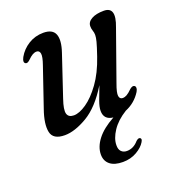

<svg xmlns="http://www.w3.org/2000/svg" viewBox="-124 -553 785 863"><g transform="rotate(-20 269.0 -122.0)"><path d="M481.5 -92Q488 -89.5 488.2 -81.2Q488.5 -73 482.5 -63Q455.5 -20 408.5 -0.5Q363 27.5 339.2 63.5Q315.5 99.5 315.5 131Q315 151 325 161.2Q335 171.5 351.5 171.5Q383.5 171.5 407 144Q417.5 134.5 424.5 136.5Q429 137.5 430.5 142.5Q432 147.5 426.5 156.5Q414 178 384.8 195Q355.5 212 318 212Q278 212 256.8 194.8Q235.5 177.5 235.5 147Q235.5 110.5 262.8 75Q290 39.5 345.5 9Q301.5 4 301.5 -38Q301.5 -56.5 311.2 -83.5Q321 -110.5 336 -149Q282.5 -61.5 222 -26Q161.5 9.5 114 9.5Q58 9.5 49.8 -29.5Q41.5 -68.5 64.5 -134L128 -320Q141 -357 138.2 -372.2Q135.5 -387.5 121.5 -387.5Q112.5 -387.5 102.5 -382Q92.5 -376.5 78 -362Q66 -351 58.5 -355Q45.5 -361 58 -385Q76 -417 108 -436.8Q140 -456.5 179 -456.5Q223.5 -456.5 234.8 -427Q246 -397.5 227.5 -343L162 -147.5Q145.5 -99.5 151.2 -80Q157 -60.5 182.5 -60.5Q208.5 -60.5 243.2 -84.2Q278 -108 312.2 -155.2Q346.5 -202.5 370.5 -273Q385.5 -317 390.5 -336.5Q395.5 -356 395.5 -367.5Q395.5 -379 391.8 -389Q388 -399 388 -411.5Q388 -432 409.8 -444.2Q431.5 -456.5 468.5 -456.5Q529 -456.5 495 -367.5L411 -130.5Q396 -90 398.5 -74.2Q401 -58.5 416 -58.5Q424.5 -58.5 435 -64.2Q445.5 -70 461 -85.5Q474 -96 481.5 -92Z"/></g></svg>

Font: Fraunces 72pt Soft
Style: Italic
Weight: 400
Italic angle: -16°
Version: Version 1.000;[b76b70a41]